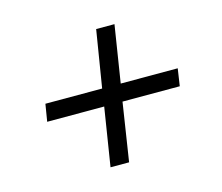

<svg xmlns="http://www.w3.org/2000/svg" viewBox="-80 -645 830 719"><g transform="rotate(-15 335.5 -285.0)"><path d="M265 -28 301 -254H80L91 -321H311L347 -542H418L383 -321H604L594 -254H372L337 -28Z"/></g></svg>

Font: Nunito Sans 7pt SemiExpanded
Style: Italic
Weight: 400
Width: 6
Italic angle: -9°
Designer: Vernon Adams
Foundry: Vernon Adams
Version: Version 3.101;gftools[0.9.27]